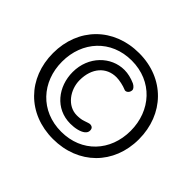

<svg xmlns="http://www.w3.org/2000/svg" viewBox="-171 -960 1189 1189"><g transform="rotate(45 424.0 -365.0)"><path d="M427 -56C246 -56 124 -190 124 -367C124 -543 244 -677 425 -677C606 -677 728 -541 728 -364C728 -187 607 -56 427 -56ZM431 -537C458 -537 497 -528 520 -518C522 -517 525 -516 528 -516C544 -516 557 -532 557 -550C557 -561 545 -574 529 -582C497 -596 465 -604 434 -604C318 -604 216 -506 216 -368C216 -241 300 -131 432 -131C473 -131 512 -140 533 -157C544 -166 549 -176 549 -187C549 -206 540 -216 519 -216C515 -216 504 -212 483 -205C463 -197 437 -196 424 -196C341 -196 282 -279 282 -363C282 -470 343 -537 431 -537ZM425 -742C202 -742 47 -585 47 -365C47 -146 201 12 423 12C645 12 801 -144 801 -363C801 -582 647 -742 425 -742Z"/></g></svg>

Font: Numismatica Pro
Style: Regular
Weight: 400
Designer: Chris Hopkins
Foundry: Edward C. D. Hopkins
Version: Version 2.19D